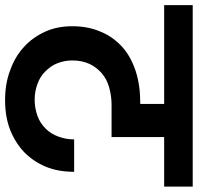

<svg xmlns="http://www.w3.org/2000/svg" viewBox="-52 -748 752 729"><g transform="rotate(90 323.5 -384.0)"><path d="M668 -631.8H480V-432.1H356.9Q324.2 -432.1 291 -422.9Q259.8 -414.1 237.8 -395Q214.4 -374.5 202.1 -348.1Q189 -319.3 189 -283.2Q189 -252.9 200.2 -225.1Q209.5 -201.7 231 -180.2Q250.5 -160.6 277.8 -150.9Q306.2 -140.1 337.9 -140.1Q370.1 -140.1 399.9 -150.9Q426.8 -160.6 448.2 -182.1Q467.8 -201.7 478 -230Q488.8 -258.3 488.8 -290H611.8Q611.8 -229.5 592.8 -183.1Q573.7 -136.7 538.1 -101.1Q502.4 -66.9 452.1 -46.9Q402.8 -27.8 339.8 -27.8Q276.4 -27.8 227.1 -46.9Q175.3 -64.9 138.2 -99.1Q102.5 -130.9 80.1 -179.2Q59.1 -224.6 59.1 -283.2Q59.1 -343.3 80.1 -391.1Q98.6 -437 138.2 -473.1Q174.3 -505.4 230 -523.9Q283.7 -541 349.1 -541H354V-631.8H-21V-740.2H668Z"/></g></svg>

Font: PoppinsZ SemiBold
Style: Regular
Weight: 600
Designer: Ninad Kale (Devanagari), Jonny Pinhorn (Latin)
Foundry: Indian Type Foundry
Version: Version 3.002;FEAKit 1.0